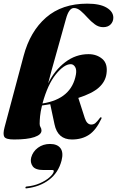

<svg xmlns="http://www.w3.org/2000/svg" viewBox="-20 -755 642 1053"><path d="M536.5 -105Q507 -41.5 468.2 -15.8Q429.5 10 374.5 10Q296.5 10 279 -73L255.5 -183.5Q234 -180 210.5 -176.5Q202 -142 199.8 -118Q197.5 -94 197.5 -76Q197.5 -64.5 202.5 -57Q207.5 -49.5 207.5 -39Q207.5 -16.5 168.8 -3.2Q130 10 57 10Q12 10 3.5 -4.8Q-5 -19.5 5 -57L109.5 -448.5Q145 -582.5 232.5 -658.8Q320 -735 458.5 -735Q528 -735 564.8 -713Q601.5 -691 601.5 -658Q601.5 -636.5 586.8 -621.2Q572 -606 546 -606Q521 -606 499.8 -621.8Q478.5 -637.5 459.8 -658.5Q441 -679.5 422.8 -695.2Q404.5 -711 385.5 -711Q358 -711 342 -652Q314.5 -553 295.5 -485.5Q276.5 -418 264 -373.2Q251.5 -328.5 244 -297.5Q279 -369 337 -413.5Q395 -458 465.5 -458Q510.5 -458 541.2 -431.8Q572 -405.5 564 -350.5Q558 -307 522 -274.8Q486 -242.5 409.5 -218L445 -107.5Q456.5 -72 480.5 -72Q493.5 -72 503 -79.8Q512.5 -87.5 529 -109.5Q531.5 -113 535 -111.5Q539 -109.5 536.5 -105ZM368 -403Q331.5 -403 286.5 -347.5Q241.5 -292 213 -187.5Q373 -212.5 396.5 -347Q401 -373.5 391.8 -388.2Q382.5 -403 368 -403ZM219 177.5Q173.5 177.5 159 156.5Q144.5 135.5 151 109Q160 76 188.2 55.2Q216.5 34.5 254 34.5Q294.5 34.5 311.8 58Q329 81.5 317.5 126Q300 192.5 249.2 231Q198.5 269.5 125.5 278Q119 279 119.5 274Q120 268.5 125.5 268Q165.5 264.5 198 250.2Q230.5 236 250.8 218.2Q271 200.5 274.5 187Q277 177.5 267.5 177.5Z"/></svg>

Font: Fraunces 144pt Black
Style: Italic
Weight: 900
Italic angle: -16°
Version: Version 1.000;[0bf87f6ff]